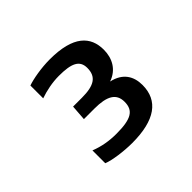

<svg xmlns="http://www.w3.org/2000/svg" viewBox="-87 -747 477 477"><g transform="rotate(-45 151.5 -508.0)"><path d="M253 -446C253 -476 239 -501 202 -509C234 -520 247 -547 247 -576C247 -622 218 -654 135 -654C105 -654 72 -648 55 -642V-597C75 -604 99 -609 122 -609C166 -609 186 -600 186 -573C186 -542 167 -530 124 -530H93L90 -489H127C171 -489 192 -477 192 -448C192 -417 173 -406 121 -406C96 -406 73 -410 50 -419V-374C67 -367 104 -362 133 -362C213 -362 253 -391 253 -446Z"/></g></svg>

Font: Kanit Light
Style: Regular
Weight: 300
Designer: Katatrad Team
Foundry: CadsonDemak
Version: Version 1.000;PS 001.000;hotconv 1.0.88;makeotf.lib2.5.64775